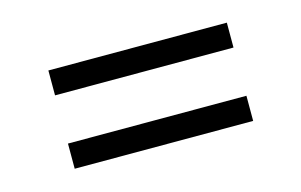

<svg xmlns="http://www.w3.org/2000/svg" viewBox="-40 -394 536 342"><g transform="rotate(-15 228.0 -223.5)"><path d="M393.1 -132.8H64V-179.2H393.1ZM393.1 -268.1H64V-314H393.1Z"/></g></svg>

Font: Yrsa-Light
Style: Regular
Weight: 300
Designer: Anna Giedrys (Yrsa+Rasa design), David Brezina (Yrsa art-direction, Rasa art-direction, design)
Foundry: Rosetta Type Foundry
Version: Version 1.001;PS 1.1;hotconv 1.0.88;makeotf.lib2.5.647800